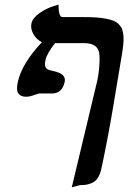

<svg xmlns="http://www.w3.org/2000/svg" viewBox="-20 -596 555 832"><path d="M204.6 -190.9H181.6Q181.6 -190.9 149.4 -190.9Q147.5 -190.9 130.4 -185.1Q110.8 -177.2 93.8 -176.8Q69.8 -176.8 59.6 -190.9Q49.3 -205.1 57.1 -240.2Q74.2 -320.3 161.6 -413.1Q139.2 -423.8 125.2 -447.5Q111.3 -471.2 116.2 -494.1Q121.1 -518.1 150.4 -538.6Q179.7 -559.1 206.5 -567.4L233.4 -576.2Q233.9 -522 250 -522H335.9Q369.6 -522 394 -520.5Q418.5 -519 439 -515.1Q459.5 -511.2 472.7 -505.6Q485.8 -500 495.4 -490.2Q504.9 -480.5 509.3 -469Q513.7 -457.5 514.9 -439.9Q516.1 -422.4 514.2 -403.1Q512.2 -383.8 507.8 -356.9L470.7 -134.8Q448.2 0 419.4 134.8Q414.1 159.2 403.6 175Q393.1 190.9 377.9 197Q362.8 203.1 353 204.6Q343.3 206.1 328.1 206.1Q325.2 206.1 291 215.8L401.4 -246.1Q409.7 -285.2 411.1 -323.5Q412.6 -361.8 407.7 -375Q396.5 -409.2 342.8 -409.2H218.8Q183.6 -365.7 177.2 -335.9Q173.8 -321.8 175.3 -312.3Q176.8 -302.7 183.8 -297.4Q190.9 -292 206.5 -289.1Q237.8 -283.2 251 -271.5Q264.2 -259.8 260.3 -241.2Q249.5 -190.9 204.6 -190.9Z"/></svg>

Font: Linux Libertine Slanted
Style: Semibold Slanted
Weight: 600
Designer: Philipp H. Poll
Foundry: Philipp H. Poll
Version: Version 5.1.1